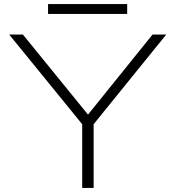

<svg xmlns="http://www.w3.org/2000/svg" viewBox="-20 -919 860 939"><path d="M382 0V-351H438V0ZM25 -750H92L436 -327H385L726 -750H793L427 -298H393ZM215 -851V-899H602V-851Z"/></svg>

Font: Unbounded ExtraLight
Style: Regular
Weight: 250
Designer: Luke Prowse, Jean-Baptiste Morizot, Fátima Lázaro, Florian Runge
Foundry: NaN
Version: Version 1.701;gftools[0.9.28.dev5+ged2979d]